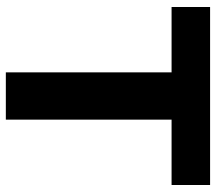

<svg xmlns="http://www.w3.org/2000/svg" viewBox="-61 -679 740 658"><g transform="rotate(90 309.0 -350.0)"><path d="M228 -568H4V-700H614V-568H390V0H228Z"/></g></svg>

Font: Montserrat-Bold
Style: Bold
Weight: 700
Version: Version 7.200